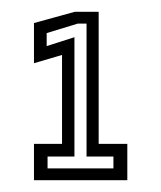

<svg xmlns="http://www.w3.org/2000/svg" viewBox="-20 -720 273 325"><path d="M37.5 -415V-476.5H85V-627L37.5 -613V-681L106.5 -700H147V-476.5H195.5V-415ZM60.5 -435H172V-455H126.5V-680H111.5L59 -664V-642L106 -657V-455H60.5Z"/></svg>

Font: Tourney Thin Medium
Style: Regular
Weight: 500
Version: Version 1.015